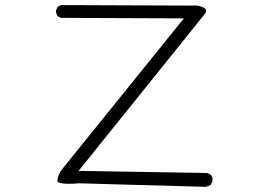

<svg xmlns="http://www.w3.org/2000/svg" viewBox="-20 -741 1040 748"><path d="M808.1 -41.5Q808.1 -52.2 802.2 -59.6L787.6 -66.9L286.1 -75.2L779.8 -689Q783.2 -695.3 783.2 -699.7Q783.2 -702.1 782.2 -703.6Q781.2 -705.1 780.3 -706.5L775.4 -710Q759.3 -719.7 737.3 -719.7Q733.4 -719.7 730 -719.2L217.8 -721.2L205.1 -714.8L198.7 -701.7Q198.2 -700.2 198.2 -698Q198.2 -695.8 198.7 -692.4Q199.7 -685.1 204.1 -678.2L217.8 -671.4L696.3 -669.4L216.3 -74.7Q203.6 -50.8 203.6 -38.1Q203.6 -33.7 205.6 -32.2Q206.1 -31.7 207 -30.8Q220.2 -24.9 249 -24.9Q264.6 -24.9 285.6 -26.9L780.8 -13.2Q791 -14.6 800.3 -20.5L807.6 -35.2Q808.1 -38.6 808.1 -41.5Z"/></svg>

Font: NaikaiFont
Style: ExtraLight
Weight: 200
Version: Version 1.89